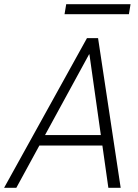

<svg xmlns="http://www.w3.org/2000/svg" viewBox="-42 -892 654 912"><path d="M444.3 -200.7H145L35.6 0H-22.5L371.1 -710.9H423.8L531.2 0H472.7ZM171.9 -250.5H437L382.8 -633.8L381.3 -634.3ZM570.3 -824.7H264.6L272.5 -872.1H578.1Z"/></svg>

Font: Franko
Style: Light Italic
Weight: 300
Designer: Google
Version: Version 1.200310; 2013